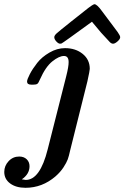

<svg xmlns="http://www.w3.org/2000/svg" viewBox="-50 -683 589 909"><path d="M-29.8 130.9Q-29.8 102.1 -9.3 80.1Q11.2 58.1 41 58.1Q63 58.1 76.4 71Q89.8 84 89.8 104Q89.8 141.1 53.2 166Q71.3 168.9 71.8 168.9Q139.6 168.9 175.8 23.9L263.2 -320.8Q275.4 -368.7 274.9 -389.2Q274.9 -418 252.9 -418Q230 -418 198 -392.6Q166 -367.2 139.2 -307.1Q132.3 -290 126.7 -286.1Q121.1 -282.2 107.9 -282.2H98.1Q78.1 -282.2 78.1 -296.9Q78.1 -306.6 91.1 -331.8Q104 -356.9 126 -385Q147.9 -413.1 184.1 -434.1Q220.2 -455.1 257.8 -455.1Q307.6 -455.1 341.3 -428Q375 -400.9 375 -356.9Q375 -349.1 363.8 -297.9L282.2 28.8Q276.4 55.7 270.8 71.3Q265.1 86.9 250.5 109.4Q235.8 131.8 212.9 151.9Q149.9 206.1 70.8 206.1Q25.9 206.1 -2 185.5Q-29.8 165 -29.8 130.9ZM207 -506.8Q207 -514.6 217.5 -524.4Q228 -534.2 288.1 -582Q326.2 -611.8 351.1 -631.8Q389.2 -662.6 397 -663.1Q409.2 -663.1 433.1 -629.9Q495.1 -547.9 507.1 -531Q519 -514.2 519 -506.8Q519 -498 506.6 -487.1Q494.1 -476.1 485.4 -476.1Q477.5 -476.1 470 -483.6Q462.4 -491.2 428.2 -528.8L385.3 -580.1Q248 -480 241.2 -477.1Q237.3 -476.1 234.4 -476.1Q226.6 -476.1 216.8 -486.6Q207 -497.1 207 -506.8Z"/></svg>

Font: CMU Serif
Style: BoldItalic
Weight: 700
Italic angle: -14.04°
Version: Version 0.7.0